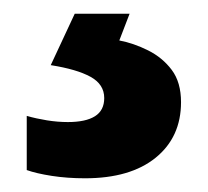

<svg xmlns="http://www.w3.org/2000/svg" viewBox="-20 -20 303 280"><path d="M244 129Q244 180 207 210Q170 240 104 240Q78 240 55.5 236.5Q33 233 19 228V149Q33 153 48.5 155.5Q64 158 79 158Q105 158 118.5 149.5Q132 141 132 123Q132 103 112 92Q92 81 54 75L89 0H169L154 39Q175 43 196 53.5Q217 64 230.5 82Q244 100 244 129Z"/></svg>

Font: Noto Sans Lao UI
Style: Regular
Weight: 400
Designer: Monotype Design Team
Foundry: Monotype Imaging Inc.
Version: Version 2.000